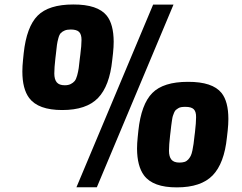

<svg xmlns="http://www.w3.org/2000/svg" viewBox="-20 -830 1074 851"><path d="M267.1 -452.1C250.5 -452.1 238.6 -456.5 231.4 -465.3C224.3 -474.1 220.7 -487.1 220.7 -504.4C220.7 -521.3 222.3 -543.9 225.6 -572.3L227.5 -587.9C229.5 -607.1 231.1 -621.4 232.4 -630.9C233.7 -640.3 235.8 -650.4 238.8 -661.1C241.7 -671.9 245.4 -679.4 249.8 -683.8C254.2 -688.2 259.8 -691.9 266.8 -694.8C273.8 -697.8 282.7 -699.2 293.5 -699.2C311 -699.2 323.4 -695.6 330.6 -688.5C337.7 -681.3 341.3 -669.6 341.3 -653.3C341.3 -637 339.5 -614.9 335.9 -586.9L334 -572.3C332 -553.4 330.3 -538.7 328.9 -528.3C327.4 -517.9 325.1 -507 322 -495.6C318.9 -484.2 315.2 -475.9 310.8 -470.7C306.4 -465.5 300.6 -461.1 293.5 -457.5C286.3 -453.9 277.5 -452.1 267.1 -452.1ZM255.9 -342.3C327.1 -342.3 380 -360 414.3 -395.5C448.6 -431 469.7 -487.1 477.5 -564L481 -594.7C482.9 -613 483.9 -629.9 483.9 -645.5C483.6 -696.9 473.3 -735.4 453.1 -760.7C426.4 -793.9 377 -810.4 304.7 -810.1C232.1 -810.1 179.4 -793.5 146.7 -760.5C114 -727.5 93.4 -671.9 85 -593.8L82 -564C80.1 -545.7 79.1 -528.8 79.1 -513.2C79.1 -461.8 89.2 -422.5 109.4 -395.5C136.1 -360 184.9 -342.3 255.9 -342.3ZM775.4 -109.4C758.8 -109.4 746.9 -113.8 739.7 -122.6C732.6 -131.3 729 -144.4 729 -161.6C729 -178.5 730.6 -201.2 733.9 -229.5L735.8 -245.1C737.1 -257.5 738.2 -266.8 739 -273.2C739.8 -279.5 740.9 -287.2 742.2 -296.1C743.5 -305.1 744.8 -311.7 746.1 -315.9C747.4 -320.1 749.3 -325.1 751.7 -330.8C754.2 -336.5 756.8 -340.5 759.5 -342.8C762.3 -345.1 765.7 -347.5 769.8 -350.1C773.8 -352.7 778.5 -354.4 783.7 -355.2C788.9 -356 794.9 -356.4 801.8 -356.4C819.3 -356.4 831.7 -352.9 838.9 -345.7C846 -338.5 849.4 -326.8 849.1 -310.5C849.1 -294.9 847.5 -272.8 844.2 -244.1L842.3 -229.5C840.7 -213.9 839.2 -201.5 837.9 -192.4C836.6 -183.3 834.9 -173.5 832.8 -163.1C830.6 -152.7 828.1 -144.6 825.2 -138.9C822.3 -133.2 818.5 -127.8 814 -122.8C809.4 -117.8 804 -114.3 797.6 -112.3C791.3 -110.4 783.9 -109.4 775.4 -109.4ZM764.2 0.5C835.4 0.5 888.3 -17.3 922.6 -52.7C956.9 -88.2 978 -144.4 985.8 -221.2L989.3 -252C991.2 -270.2 992.2 -287.1 992.2 -302.7C992.2 -354.2 982.1 -392.6 961.9 -418C935.2 -451.2 885.6 -467.6 813 -467.3C740.4 -467.3 687.7 -450.8 655 -417.7C622.3 -384.7 601.7 -329.1 593.3 -251L590.3 -221.7C588.4 -203.5 587.4 -186.5 587.4 -170.9C587.7 -119.5 598 -80.1 618.2 -52.7C644.9 -16.9 693.5 0.8 764.2 0.5ZM318.8 0H409.2L749 -809.6H658.7Z"/></svg>

Font: Oswald
Style: Heavy
Weight: 800
Designer: Vernon Adams
Foundry: Vernon Adams
Version: 3.0; ttfautohint (v0.95.6-bc232) -l 8 -r 50 -G 200 -x 0 -w "